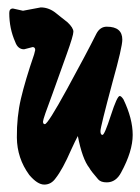

<svg xmlns="http://www.w3.org/2000/svg" viewBox="-20 -544 378 518"><path d="M90 -524Q113 -524 133 -507Q135 -505 145.5 -497Q156 -489 162 -484Q178 -469 178 -458.5Q178 -448 160 -398Q142 -348 122 -292Q96 -223 96 -216Q96 -209 101 -209Q109 -209 161 -304Q213 -399 240 -453Q250 -472 268 -472Q310 -472 310 -437Q310 -417 284 -324Q251 -201 251 -190.5Q251 -180 256.5 -180Q262 -180 279 -232.5Q296 -285 303 -285Q307 -285 313 -276Q338 -224 338 -180Q338 -136 307 -79Q293 -52 268 -52Q252 -52 245 -60Q225 -83 221 -91Q202 -115 190 -177Q183 -164 172 -140Q149 -87 130 -63Q118 -46 99.5 -46Q81 -46 59 -72Q26 -117 25.5 -173Q25 -229 36.5 -278Q48 -327 72 -397L75 -409Q75 -417 68 -417L45 -411Q28 -411 21 -431Q5 -467 5 -509Q5 -521 15 -521L42 -515Z"/></svg>

Font: Ma Shan Zheng
Style: Regular
Weight: 400
Designer: ZhongQi
Foundry: ZhongQi
Version: Version 2.001